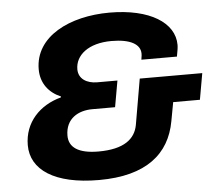

<svg xmlns="http://www.w3.org/2000/svg" viewBox="-51 -755 925 823"><g transform="rotate(-5 411.5 -343.5)"><path d="M343 12C547 12 648 -74 673 -212L688 -293H803L823 -406H554L520 -209C509 -150 461 -110 351 -110C264 -110 224 -139 224 -189C224 -263 280 -293 340 -293H438L458 -406H371C327 -406 291 -427 291 -469C291 -529 347 -577 447 -577C529 -577 571 -552 571 -512C571 -509 571 -502 568 -486H721C726 -511 728 -526 728 -536C728 -631 623 -699 449 -699C278 -699 126 -625 126 -483C126 -422 161 -380 211 -359L210 -355C119 -331 51 -262 51 -163C51 -58 150 12 343 12Z"/></g></svg>

Font: Archivo ExtraBold
Style: Italic
Weight: 800
Italic angle: -10°
Designer: Hector Gatti
Foundry: Omnibus-Type
Version: Version 2.001